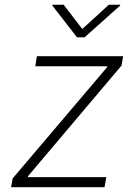

<svg xmlns="http://www.w3.org/2000/svg" viewBox="-20 -780 573 800"><path d="M26.4 0 32.7 -36.6 426.3 -500 427.2 -503.9H127L133.8 -545.9H493.2L486.3 -506.8L96.7 -45.9L95.7 -42H422.9L415.5 0ZM245.1 -760.3 322.8 -659.2 433.6 -760.3H481L480.5 -756.8L332.5 -624.5H300.8L198.2 -756.8L198.7 -760.3Z"/></svg>

Font: Inter ExtraLight
Style: Italic
Weight: 250
Italic angle: -9.3988°
Designer: Rasmus Andersson
Foundry: rsms
Version: Version 4.001;git-66647c0bb